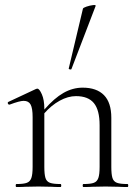

<svg xmlns="http://www.w3.org/2000/svg" viewBox="-20 -751 555 771"><path d="M492 0Q469 0 456 -1L404 -2L351 -1Q338 0 315 0Q312 0 312 -6Q312 -12 315 -12Q344 -12 357 -17Q370 -22 375 -36.5Q380 -51 380 -81V-248Q380 -309 357 -337Q334 -365 285 -365Q253 -365 219.5 -346.5Q186 -328 158 -296V-81Q158 -51 162.5 -36.5Q167 -22 180.5 -17Q194 -12 223 -12Q226 -12 226 -6Q226 0 223 0Q200 0 187 -1L135 -2L82 -1Q69 0 46 0Q43 0 43 -6Q43 -12 46 -12Q75 -12 88 -17Q101 -22 106 -36.5Q111 -51 111 -81V-281Q111 -316 103 -331Q95 -346 75 -346Q59 -346 19 -331H17Q13 -331 11.5 -335.5Q10 -340 14 -342L125 -394Q127 -395 130 -395Q138 -395 148 -372.5Q158 -350 158 -315V-311Q198 -357 235 -378Q272 -399 312 -399Q368 -399 397.5 -369Q427 -339 427 -278V-81Q427 -51 431.5 -36.5Q436 -22 449.5 -17Q463 -12 492 -12Q495 -12 495 -6Q495 0 492 0ZM263 -472Q260 -472 257.5 -473.5Q255 -475 256 -476L313 -716Q314 -720 327.5 -724.5Q341 -729 353.5 -730.5Q366 -732 364 -727L267 -474Q267 -472 263 -472Z"/></svg>

Font: Cormorant Garamond Light
Style: Regular
Weight: 300
Designer: Christian Thalmann (Catharsis Fonts)
Version: Version 3.000